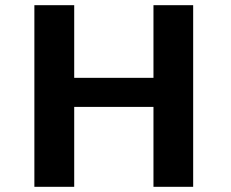

<svg xmlns="http://www.w3.org/2000/svg" viewBox="-20 -720 890 740"><path d="M571.5 -700H724.5V0H571.5V-308H266V0H112.5V-700H266V-420H571.5Z"/></svg>

Font: League Mono Wide SemiBold
Style: Regular
Weight: 600
Width: 8
Designer: Tyler Finck
Foundry: The League of Moveable Type / Tyler Finck
Version: Version 2.210